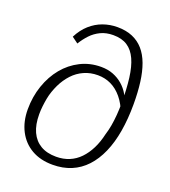

<svg xmlns="http://www.w3.org/2000/svg" viewBox="-141 -872 877 988"><g transform="rotate(20 297.5 -378.0)"><path d="M327 -722Q288 -722 258 -707.5Q228 -693 206 -669.5Q184 -646 167 -618L133 -643Q155 -686 186 -713.5Q217 -741 254.5 -754.5Q292 -768 333 -768Q380 -768 415.5 -753Q451 -738 476 -709.5Q501 -681 516.5 -639Q532 -597 539 -543Q546 -489 546 -423Q546 -343 534.5 -275Q523 -207 499.5 -153.5Q476 -100 441.5 -63Q407 -26 361.5 -7Q316 12 260 12Q193 12 144.5 -16Q96 -44 69.5 -95Q43 -146 43 -213Q43 -282 64 -343Q85 -404 122.5 -449.5Q160 -495 211.5 -521Q263 -547 324 -547Q361 -547 390.5 -535.5Q420 -524 443 -504Q466 -484 480.5 -459Q495 -434 501 -407V-355Q483 -404 456 -436.5Q429 -469 395.5 -485Q362 -501 323 -501Q282 -501 247.5 -485.5Q213 -470 187 -442Q161 -414 143 -377Q134 -358 127 -338Q120 -318 116 -296.5Q112 -275 109.5 -253Q107 -231 107 -209Q107 -152 125 -113Q143 -74 177.5 -53.5Q212 -33 263 -33Q302 -33 334.5 -46.5Q367 -60 392 -86Q417 -112 435 -148Q453 -184 463 -229Q471 -254 476 -282.5Q481 -311 483.5 -342.5Q486 -374 486 -407Q486 -485 478.5 -544Q471 -603 453 -642.5Q435 -682 404.5 -702Q374 -722 327 -722Z"/></g></svg>

Font: Roboto Serif ExtraLight
Style: Italic
Weight: 250
Italic angle: -10°
Designer: Greg Gazdowicz
Foundry: Commercial Type
Version: Version 1.008